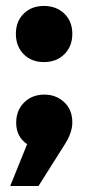

<svg xmlns="http://www.w3.org/2000/svg" viewBox="-20 -497 295 643"><path d="M127 -289.1Q85.4 -289.1 59.3 -315.4Q33.2 -341.8 33.2 -383.8Q33.2 -425.3 59.3 -451.2Q85.4 -477.1 127 -477.1Q168.9 -477.1 195.6 -451.2Q222.2 -425.3 222.2 -383.8Q222.2 -341.8 195.6 -315.4Q168.9 -289.1 127 -289.1ZM128.9 -180.2Q167.5 -180.2 194.8 -155Q222.2 -129.9 222.2 -86.9Q222.2 -52.7 196.8 -13.2L108.9 126H14.2L70.8 -14.2Q34.2 -39.1 34.2 -85.9Q34.2 -127.4 60.8 -153.8Q87.4 -180.2 128.9 -180.2Z"/></svg>

Font: Montserrat-Arabic ExtraBold
Style: Regular
Weight: 800
Designer: Mohamed Gaber
Foundry: Kief Type Foundry
Version: Version 5.008;PS 005.008;hotconv 1.0.88;makeotf.lib2.5.64775